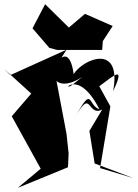

<svg xmlns="http://www.w3.org/2000/svg" viewBox="-43 -820 656 915"><path d="M307 -420C239 -366 324 -509 431 -299C372 -319 402 -424 308 -248C397 -415 369 -260 444 -298L383 -196L408 -41L593 29L434 -19L483 -313L430 -409C509 -468 553 -507 496 -385C539 -615 355 -541 308 -467C290 -601 233 -561 181 -436L274 -583L6 -462L-23 -491L106 -374L13 -266L151 -16L42 75L281 -23L284 -89L274 -182L225 -441C218 -432 276 -383 390 -486ZM293 -681 172 -800 112 -685 192 -592 229 -582H444L447 -624L494 -696L362 -754L228 -640Z"/></svg>

Font: Asimov Silicon
Style: Regular
Weight: 400
Designer: Google
Version: Version 2.000980; 2014